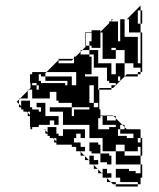

<svg xmlns="http://www.w3.org/2000/svg" viewBox="-20 -670 578 698"><path d="M497 -504H491V-552H449V-600H441L491 -650V-632H497V-616H491V-632H481V-584H491V-552H497ZM337 -456H321V-472H305V-488H279L291 -500V-504H289V-552H313V-560H345V-504H353V-552H345V-554L377 -586V-592H383L385 -594V-600H391L385 -594V-592H409V-520H417V-552H433V-536H481V-440H491V-456H497V-408H491V-424H465V-440H433V-488H401V-496H385V-488H401V-456H353V-504H345V-496H313V-504H305V-488H337ZM225 -440H241V-450H225ZM209 -440H225V-450H209ZM193 -440H209V-450H193ZM145 -392H241V-360H225V-376H145ZM113 -360V-368H97V-360ZM113 -360V-344H121V-360ZM81 -344H85L81 -340V-312H53L81 -340ZM321 -280H337V-296H321V-360H305V-296H321ZM81 -264V-260L89 -252V-264ZM401 -232V-240L393 -248H369V-232ZM345 -240H337V-200H377V-208H401V-216H353V-248H345ZM417 -200H433V-208L425 -216H417ZM177 -168V-164L185 -156V-168ZM97 -312V-344H85L91 -350V-368H89V-400H97V-408H149L145 -404V-392H129V-400H121V-376H129V-368H217V-360H257V-408H149L191 -450H193V-456H247L241 -450V-440H249V-456H247L249 -458V-464H255L273 -482V-488H279L273 -482V-472H305V-464H313V-400H289V-392H337V-344H341V-272H345V-250H391L393 -248H401V-240L425 -216H433V-208L441 -200H491V-168H497V-120H491V-136H481V-120H433V-104H491V-72H497V-24H491V0H481V-8H417V-24H401V-56H449V-48H473V-40H491V-72H401V-120H345V-112H313V-120H305V-152H337V-144H345V-120H353V-168H305V-216H209V-264H161V-280H241V-248H249V-272H305V-280H241V-296H193V-304H185V-336H161V-312ZM497 -600V-616H491V-600ZM497 -584H491V-600H497ZM433 -552H417V-600H433ZM291 -550V-520H313V-550ZM305 -520H291V-504H305ZM497 -456H491V-504H497ZM337 -440V-456H321V-440ZM385 -408H369V-424H321V-440H385ZM481 -392H433L441 -400H481V-408H491V-400H481ZM417 -376V-392H409V-376ZM385 -344H341V-350H385V-360H401V-368H377V-376H369V-408H385V-400H401V-440H433V-392L391 -350H385ZM121 -208H97V-200H91V-208H89V-248H81V-260L77 -264H65V-272H57V-280H49V-292L41 -300L49 -308V-312H53L49 -308V-292L57 -284V-304H89V-280H97V-272H113V-296H145V-264H129V-280H113V-272H121V-264H145V-248H193V-216H177V-232H161V-216H121V-264H129V-232H161V-216H121ZM481 -168V-152H491V-168ZM417 -200H409V-176H441V-168H465V-184H417ZM305 -136H313V-120H305ZM401 -120H433V-144H401ZM249 -144V-152H257V-136H255L247 -144ZM497 -104H491V-120H497ZM385 -72H369V-80H345V-112H377V-104H385ZM401 -24V-40H433V-24ZM289 -168H273V-184H257V-168H249V-176H209V-184H257V-168H249V-152H273V-136H289V-120H273V-118L287 -104H289V-102L303 -88H305V-104H321V-88H337V-72H321V-70L335 -56H337V-54L351 -40H353V-56H369V-40H385V-24H369V-22L383 -8H401V0H481V8H401V0H391L383 -8H369V-22L367 -24H353V-38L351 -40H337V-54L335 -56H321V-70L319 -72H305V-86L303 -88H289V-102L287 -104H273V-118L271 -120H257V-134L255 -136H241V-144H185V-152H177V-164L173 -168H161V-176H153V-184H145V-196L141 -200H145V-196L153 -188V-208H185V-184H193V-176H209V-200H289Z"/></svg>

Font: Rubik Broken Fax
Style: Regular
Weight: 400
Designer: Hubert and Fischer, NaN
Foundry: Hubert and Fischer, NaN
Version: Version 2.201